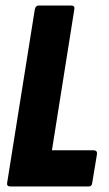

<svg xmlns="http://www.w3.org/2000/svg" viewBox="-20 -675 393 695"><path d="M18 0Q3 0 6 -14L106 -641Q109 -655 120 -655H237Q252 -655 249 -641L168 -131H318Q333 -131 331 -117L314 -14Q313 0 300 0Z"/></svg>

Font: Sofia Sans Extra Condensed Black
Style: Italic
Weight: 900
Italic angle: -9°
Version: Version 4.100